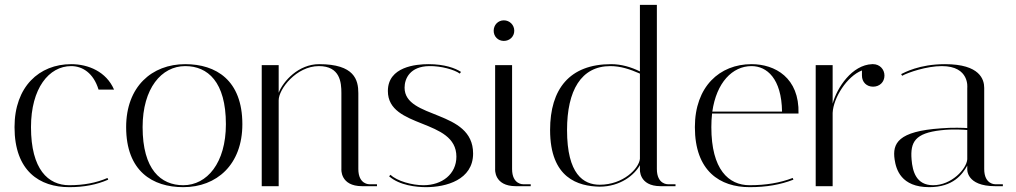

<svg xmlns="http://www.w3.org/2000/svg" viewBox="-20 -769 4197 793"><path d="M451 -399C419 -473 345 -504 274 -504C142 -504 40 -411 40 -244C40 -62 144 4 266 4C327 4 379 -6 427 -27L424 -34C378 -14 326 -4 266 -4C179 -4 108 -69 108 -244C108 -404 182 -496 274 -496C320 -496 366 -468 387 -399Z M501 -244C501 -62 610 4 737 4C875 4 981 -89 981 -256C981 -438 872 -504 745 -504C607 -504 501 -411 501 -244ZM569 -244C569 -404 647 -496 745 -496C838 -496 913 -431 913 -256C913 -96 835 -4 737 -4C644 -4 569 -69 569 -244Z M1476 0H1537V-8H1506C1506 -8 1460 -6 1460 -71V-384C1460 -439 1444 -504 1298 -504C1213 -504 1150 -434 1131 -386V-500H1061V0H1131V-355C1131 -401 1204 -496 1297 -496C1385 -496 1390 -428 1390 -385V-71C1390 -71 1384 0 1476 0Z M1884 -472C1860 -488 1815 -504 1750 -504C1699 -504 1582 -494 1582 -393C1582 -236 1865 -281 1865 -122C1865 -50 1806 -4 1729 -4C1682 -4 1620 -21 1593 -47L1587 -41C1630 -3 1700 4 1740 4C1822 4 1934 -26 1934 -135C1934 -318 1651 -275 1651 -407C1651 -445 1674 -495 1753 -496C1801 -497 1858 -481 1879 -465L1884 -472Z M2111 0H2172V-8H2141C2141 -8 2095 -6 2095 -71V-500H2025V-71C2025 -71 2019 0 2111 0ZM2019 -642C2019 -618 2037 -600 2061 -600C2085 -600 2104 -618 2104 -642C2104 -666 2085 -685 2061 -685C2037 -685 2019 -666 2019 -642Z M2456 2C2543 2 2601 -47 2623 -87V-71C2623 -71 2617 0 2709 0H2770V-8H2739C2739 -8 2693 -6 2693 -71V-749H2623V-474C2587 -492 2546 -504 2504 -504C2332 -504 2252 -401 2252 -232C2252 -32 2369 0 2456 2ZM2457 -6C2390 -6 2322 -49 2322 -232C2322 -395 2380 -496 2501 -496C2543 -496 2582 -483 2623 -465V-113C2619 -73 2554 -6 2457 -6Z M3278 -300C3282 -448 3181 -504 3084 -504C2952 -504 2850 -411 2850 -244C2850 -62 2954 4 3076 4C3145 4 3203 -6 3257 -27L3254 -34C3202 -14 3144 -4 3076 -4C2989 -4 2918 -69 2918 -244C2918 -263 2919 -282 2921 -300ZM3084 -496C3147 -496 3208 -445 3210 -308H2922C2939 -428 3005 -496 3084 -496Z M3540 -457C3540 -430 3559 -411 3586 -411C3613 -411 3633 -430 3633 -457C3633 -483 3613 -504 3586 -504H3582C3499 -501 3437 -407 3419 -341V-500H3349V0H3419V-303C3422 -365 3478 -454 3540 -478C3540 -469 3540 -467 3540 -457Z M4091 0H4122V-8H4091C4091 -8 4045 -6 4045 -71V-406C4045 -440 4028 -504 3883 -504C3776 -504 3715 -469 3702 -463L3706 -456C3731 -470 3808 -496 3870 -496C3986 -496 3975 -406 3975 -406V-240C3963 -241 3912 -243 3867 -239C3689 -227 3665 -177 3675 -110C3681 -70 3701 4 3818 4C3917 4 3955 -49 3975 -85V-71C3975 -71 3969 0 4091 0ZM3834 -4C3764 -4 3749 -61 3745 -110C3739 -183 3760 -219 3866 -231C3916 -237 3963 -233 3975 -232V-111C3972 -71 3910 -4 3834 -4Z"/></svg>

Font: Italiana
Style: Regular
Weight: 400
Designer: Santiago Orozco
Foundry: Santiago Orozco
Version: Version 1.000;PS 001.001;hotconv 1.0.56